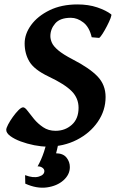

<svg xmlns="http://www.w3.org/2000/svg" viewBox="-20 -650 528 871"><path d="M484.4 -585Q487.3 -582.5 481.4 -567.1Q475.6 -551.8 465.3 -532Q455.1 -512.2 445.1 -496.6Q435.1 -481 429.7 -478L396 -481Q385.3 -527.3 357.9 -548.3Q330.6 -569.3 301.3 -569.3Q252.4 -569.3 230.5 -543.7Q208.5 -518.1 208.5 -485.8Q208.5 -471.7 215.6 -455.8Q222.7 -439.9 244.4 -421.6Q266.1 -403.3 309.1 -380.9Q386.2 -341.3 422.6 -303.2Q459 -265.1 459 -210Q459 -148.9 423.8 -97.7Q388.7 -46.4 328.6 -15.6Q268.6 15.1 194.3 15.1Q167.5 15.1 135.3 8.8Q103 2.4 74.2 -8.3Q45.4 -19 26.9 -32.7Q8.3 -46.4 8.3 -61Q8.3 -68.8 16.8 -85.2Q25.4 -101.6 38.3 -119.6Q51.3 -137.7 64 -150.4Q76.7 -163.1 85 -163.1Q93.3 -163.1 105.2 -147Q117.2 -130.9 134.5 -109.9Q151.9 -88.9 175.8 -72.8Q199.7 -56.6 231.9 -56.6Q275.4 -56.6 305.9 -84Q336.4 -111.3 336.4 -161.1Q336.4 -204.6 305.2 -236.3Q273.9 -268.1 199.7 -303.2Q135.3 -334 113.5 -370.4Q91.8 -406.7 91.8 -453.1Q91.8 -496.1 121.3 -536.6Q150.9 -577.1 204.8 -603.5Q258.8 -629.9 331.5 -629.9Q381.3 -629.9 421.1 -616.5Q460.9 -603 484.4 -585ZM296.9 107.9Q296.9 142.1 267.8 168Q238.8 193.8 192.6 200.2Q146.5 206.5 94.7 183.1L93.8 144.5Q131.3 158.7 156.2 151.1Q181.2 143.6 181.2 126Q181.2 116.7 171.6 110.4Q162.1 104 150.4 105Q167.5 75.2 179.7 38.3Q191.9 1.5 196.3 -25.4L249 -24.4Q248.5 -17.1 245.4 -1.7Q242.2 13.7 239 27.6Q235.8 41.5 234.4 45.4Q266.6 45.9 281.7 64.9Q296.9 84 296.9 107.9Z"/></svg>

Font: Gentium Book Plus
Style: Bold Italic
Weight: 700
Italic angle: -8°
Designer: Victor Gaultney, Annie Olsen, Iska Routamaa, Becca Hirsbrunner
Foundry: SIL International
Version: Version 6.101